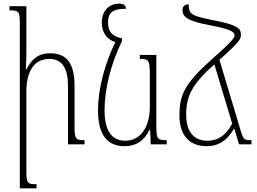

<svg xmlns="http://www.w3.org/2000/svg" viewBox="-20 -794 1412 1056"><path d="M445 -23C397 -23 390 -29 390 -98V-319C390 -443 350 -501 255 -501C191 -501 155 -470 126 -413H122C123 -441 125 -468 125 -495V-760H32V-737C84 -737 89 -732 89 -663V242H181V219C132 219 125 216 125 145V-289C125 -407 171 -470 251 -470C327 -470 354 -411 354 -320V0H445Z M665 10C730 10 772 -20 802 -79H806L809 0H897V-23C846 -23 840 -28 840 -101V-492H749V-470C796 -470 804 -466 804 -386V-204C804 -109 762 -20 669 -20C591 -20 555 -80 555 -188C555 -306 591 -446 651 -568V-583C602 -593 574 -616 574 -670C574 -718 593 -746 674 -746C671 -764 661 -774 636 -774C580 -774 540 -735 540 -671C540 -612 569 -578 614 -562C556 -444 519 -303 519 -188C519 -49 573 10 665 10Z M1117 10C1187 10 1233 -27 1266 -85H1269L1295 0H1363V-23C1323 -23 1319 -25 1303 -78L1187 -465C1300 -566 1305 -580 1305 -601C1305 -638 1291 -656 1148 -684C1032 -707 1018 -716 1018 -770C996 -770 984 -759 984 -741C984 -704 1000 -680 1140 -654C1261 -631 1270 -615 1270 -599C1270 -587 1261 -570 1142 -465C995 -334 967 -271 967 -160C967 -39 1031 10 1117 10ZM1004 -164C1004 -263 1033 -328 1159 -440L1257 -114C1227 -57 1186 -20 1121 -20C1056 -20 1004 -58 1004 -164Z"/></svg>

Font: Noto Serif Armenian Condensed ExtraLight
Style: Regular
Weight: 200
Width: 3
Designer: Monotype Design Team
Foundry: Monotype Imaging Inc.
Version: Version 2.008